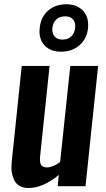

<svg xmlns="http://www.w3.org/2000/svg" viewBox="-20 -895 509 923"><path d="M280.8 -704.6Q306.2 -704.6 322.3 -720Q338.4 -735.4 341.3 -760.7Q341.8 -764.6 341.8 -768.6Q341.8 -788.6 331.1 -801.3Q318.4 -816.9 292.5 -816.4Q266.1 -816.4 250.2 -801Q234.4 -785.6 231.9 -760.7Q231.4 -756.8 231.4 -752.9Q231.4 -732.9 242.2 -720.2Q254.9 -704.6 280.8 -704.6ZM274.4 -646.5Q222.7 -646 193.8 -677.2Q169.9 -703.1 169.9 -743.7Q169.9 -752 170.9 -760.7Q175.8 -813 211.2 -843.8Q246.6 -874.5 298.3 -874.5Q349.6 -874.5 378.9 -843.8Q403.8 -817.4 403.8 -775.4Q403.8 -768.6 403.3 -760.7Q397.9 -708.5 362.1 -677.5Q326.2 -646.5 274.4 -646.5ZM116.7 8.8Q91.3 8.8 73.5 -1.7Q55.7 -12.2 47.4 -30.8Q39.1 -49.8 36.1 -70.3Q34.7 -81.1 35.2 -92.8Q35.2 -103.5 36.1 -115.2L84.5 -578.1H218.3L172.9 -144Q171.9 -136.2 171.9 -129.4Q171.9 -113.3 176.8 -103.5Q183.6 -90.3 205.6 -90.3Q206.5 -90.3 207 -90.3Q231.9 -90.3 269 -115.7L317.9 -578.1H451.7L391.1 0H257.3L262.7 -54.2Q187 8.8 116.7 8.8Z"/></svg>

Font: Oswald
Style: Medium
Weight: 500
Designer: Vernon Adams
Foundry: Vernon Adams
Version: 3.0; ttfautohint (v0.94.23-7a4d-dirty) -l 8 -r 50 -G 150 -x 